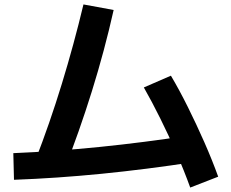

<svg xmlns="http://www.w3.org/2000/svg" viewBox="-20 -789 1040 865"><path d="M139 -66Q204 -233 258.5 -411Q313 -589 356 -769L492 -744Q451 -561 394 -378Q337 -195 268 -20ZM40 -99Q231 -107 429 -127Q627 -147 835 -179L854 -59Q639 -26 437 -6Q235 14 43 21ZM837 56Q810 -19 775 -99Q740 -179 702 -255.5Q664 -332 628 -395L750 -448Q788 -384 826.5 -306.5Q865 -229 900.5 -148.5Q936 -68 963 7Z"/></svg>

Font: M PLUS 1 Code
Style: Bold
Weight: 700
Designer: Coji Morishita
Foundry: UNDERFOREST DESIGN
Version: Version 1.002